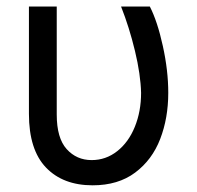

<svg xmlns="http://www.w3.org/2000/svg" viewBox="-20 -550 596 580"><path d="M151.4 -530.3V-204.1Q151.4 -132.8 181.4 -99.6Q211.4 -66.4 256.8 -66.4Q299.8 -66.4 334 -93.3Q368.2 -120.1 387.2 -166.7Q406.2 -213.4 406.2 -269.5Q404.8 -325.2 387.7 -396.2Q370.6 -467.3 345.7 -530.3H432.6Q455.6 -485.4 471.9 -411.1Q488.3 -336.9 488.3 -269.5Q488.3 -193.4 463.9 -130.1Q439.5 -66.9 388.2 -28.6Q336.9 9.8 259.8 9.8Q170.4 9.8 118.9 -43.9Q67.4 -97.7 67.4 -206.1V-530.3Z"/></svg>

Font: Pretendard
Style: Regular
Weight: 400
Designer: Base glyphs from Inter by Rasmus Andersson; Hangeul glyphs from Noto Sans CJK(Source Han Sans) by Jang Soo-young and Kan
Foundry: Kil Hyung-jin
Version: Version 1.309